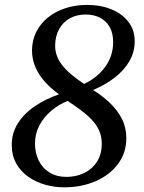

<svg xmlns="http://www.w3.org/2000/svg" viewBox="-20 -772 600 801"><path d="M247 9.5Q207 9.5 168.2 -1.5Q129.5 -12.5 98 -34.5Q66.5 -56.5 47.8 -90Q29 -123.5 29 -168Q29 -217.5 55 -258.2Q81 -299 125.8 -329.2Q170.5 -359.5 226.5 -378.5Q194 -401.5 168.5 -429.5Q143 -457.5 128.2 -490.8Q113.5 -524 113.5 -562.5Q114 -604 131.2 -638.8Q148.5 -673.5 179.8 -698.8Q211 -724 252.8 -737.8Q294.5 -751.5 343 -751.5Q400 -751.5 445 -733Q490 -714.5 516 -680.5Q542 -646.5 542 -600Q542 -556.5 520.8 -518.5Q499.5 -480.5 460.5 -449.8Q421.5 -419 368.5 -396.5Q407.5 -372 438.8 -342.2Q470 -312.5 488.5 -276.2Q507 -240 507 -196Q507 -134 472.2 -87.8Q437.5 -41.5 378.8 -16Q320 9.5 247 9.5ZM331 -422Q385.5 -447.5 418.8 -493Q452 -538.5 452 -596Q452 -634 437.5 -659.5Q423 -685 397 -698.2Q371 -711.5 337.5 -711.5Q300.5 -711.5 271.8 -695.8Q243 -680 226.8 -651Q210.5 -622 210 -581.5Q210 -548 226 -520.2Q242 -492.5 269.2 -468.5Q296.5 -444.5 331 -422ZM258.5 -34Q299.5 -34.5 332.5 -50.8Q365.5 -67 385 -98Q404.5 -129 404.5 -173Q404.5 -202 394 -226.2Q383.5 -250.5 364 -271.2Q344.5 -292 318.5 -311.5Q292.5 -331 262 -351Q225 -336 194 -310Q163 -284 144.5 -249.2Q126 -214.5 126 -173Q126 -134 141.5 -102.2Q157 -70.5 186.8 -52.2Q216.5 -34 258.5 -34Z"/></svg>

Font: Merriweather 48pt
Style: Italic
Weight: 400
Italic angle: -7.8°
Version: Version 2.101